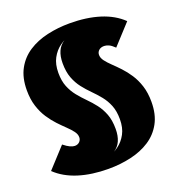

<svg xmlns="http://www.w3.org/2000/svg" viewBox="-175 -946 1223 1316"><g transform="rotate(-20 436.0 -287.5)"><path d="M596 -529Q596 -507 612.5 -485Q629 -463 655 -438.2Q681 -413.5 710 -382.8Q739 -352 765 -312.5Q791 -273 807.5 -222Q824 -171 824 -105Q824 -13.5 789.2 50Q754.5 113.5 694.2 152.5Q634 191.5 556.2 209.2Q478.5 227 392 227L342 162Q377 162 418 149.5Q459 137 496 110Q533 83 556.5 39.2Q580 -4.5 580 -67Q580 -126 562.8 -168.5Q545.5 -211 518.5 -244.2Q491.5 -277.5 461 -308Q430.5 -338.5 403.5 -373Q376.5 -407.5 359.2 -452.8Q342 -498 342 -561Q342 -611 357.8 -647.2Q373.5 -683.5 409.2 -706.2Q445 -729 505 -738L480 -802Q602.5 -802 698.2 -772Q794 -742 857 -681L724 -536Q700 -559.5 682 -567.2Q664 -575 649 -575Q624.5 -575 610.2 -561.8Q596 -548.5 596 -529ZM276 -46Q276 -68 259.5 -90Q243 -112 217 -136.8Q191 -161.5 162 -192.2Q133 -223 107 -262.5Q81 -302 64.5 -353.2Q48 -404.5 48 -470Q48 -561.5 82.8 -625Q117.5 -688.5 177.8 -727.5Q238 -766.5 316 -784.2Q394 -802 480 -802L530 -737Q495 -737 453.8 -724.5Q412.5 -712 375.8 -685.2Q339 -658.5 315.5 -615Q292 -571.5 292 -509Q292 -450 309.2 -407.5Q326.5 -365 353.5 -331.5Q380.5 -298 411 -267.5Q441.5 -237 468.5 -202.2Q495.5 -167.5 512.8 -122.2Q530 -77 530 -14Q530 36 514.2 72.2Q498.5 108.5 462.8 131.2Q427 154 367 163L392 227Q270.5 227 174.2 196.8Q78 166.5 15 106L148 -39Q175 -17.5 194 -8.8Q213 0 228 0Q249 0 262.5 -13.2Q276 -26.5 276 -46Z"/></g></svg>

Font: Hepta Slab Black
Style: Regular
Weight: 900
Designer: Michael LaGattuta
Foundry: Michael LaGattuta
Version: Version 1.102